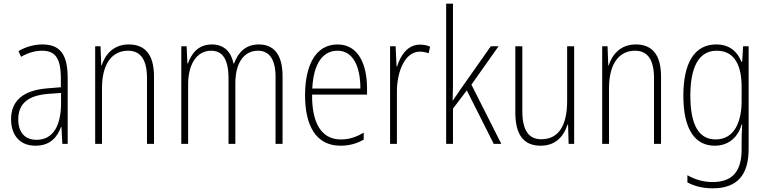

<svg xmlns="http://www.w3.org/2000/svg" viewBox="-20 -780 4154 1041"><path d="M210 -539C165 -539 119 -526 80 -503L94 -472C136 -496 174 -505 208 -505C279 -505 310 -466 310 -353V-307L237 -301C111 -291 40 -238 40 -133C40 -54 82 10 172 10C254 10 291 -38 311 -92H313L318 0H347V-357C347 -486 305 -539 210 -539ZM240 -271 311 -276V-218C310 -101 270 -22 178 -22C115 -22 79 -62 79 -133C79 -219 133 -262 240 -271Z M678 -539C595 -539 550 -484 531 -425H529L525 -529H496V0H533V-302C533 -439 591 -505 674 -505C739 -505 777 -461 777 -356V0H815V-365C815 -485 766 -539 678 -539Z M1384 -539C1312 -539 1272 -497 1249 -436H1246C1234 -495 1198 -539 1129 -539C1051 -539 1017 -485 999 -436H996L992 -529H963V0H1000V-323C1000 -426 1043 -505 1125 -505C1180 -505 1219 -468 1219 -355V0H1256V-328C1256 -441 1304 -505 1379 -505C1435 -505 1474 -465 1474 -364V0H1512V-367C1512 -486 1463 -539 1384 -539Z M1810 -539C1692 -539 1634 -427 1634 -263C1634 -98 1694 10 1826 10C1875 10 1915 -2 1952 -23V-61C1908 -35 1872 -24 1828 -24C1724 -24 1671 -110 1672 -267H1970V-300C1970 -428 1925 -539 1810 -539ZM1810 -505C1897 -505 1934 -415 1934 -300H1673C1680 -437 1731 -505 1810 -505Z M2257 -538C2188 -538 2151 -477 2133 -420H2130L2125 -529H2095V0H2132V-283C2132 -393 2176 -500 2256 -500C2274 -500 2291 -496 2304 -491L2312 -527C2295 -535 2276 -538 2257 -538Z M2436 -370V-760H2399V0H2436V-191L2511 -290L2657 0H2698L2536 -321L2683 -529H2641L2475 -293C2461 -272 2451 -257 2435 -235H2434C2436 -281 2436 -322 2436 -370Z M3093 -529H3055V-233C3055 -91 3003 -25 2915 -25C2848 -25 2812 -71 2812 -178V-529H2774V-170C2774 -51 2818 10 2911 10C2997 10 3038 -46 3057 -104H3060L3063 0H3093Z M3427 -539C3344 -539 3299 -484 3280 -425H3278L3274 -529H3245V0H3282V-302C3282 -439 3340 -505 3423 -505C3488 -505 3526 -461 3526 -356V0H3564V-365C3564 -485 3515 -539 3427 -539Z M3863 -539C3743 -539 3685 -435 3685 -261C3685 -79 3748 10 3855 10C3931 10 3981 -36 4001 -105H4004C4002 -67 4001 -41 4001 -10V30C4001 149 3951 207 3844 207C3791 207 3748 193 3707 170V209C3745 229 3789 241 3844 241C3981 241 4039 165 4039 27V-529H4009L4004 -445H4000C3979 -497 3939 -539 3863 -539ZM3866 -505C3965 -505 4001 -422 4001 -308V-232C4001 -127 3966 -24 3860 -24C3770 -24 3723 -101 3723 -261C3723 -410 3765 -505 3866 -505Z"/></svg>

Font: Noto Sans Sinhala UI Condensed ExtraLight
Style: Regular
Weight: 200
Width: 3
Designer: Jelle Bosma - Monotype Design Team
Foundry: Monotype Imaging Inc.
Version: Version 2.006